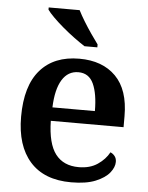

<svg xmlns="http://www.w3.org/2000/svg" viewBox="-54 -811 668 865"><g transform="rotate(5 279.5 -378.0)"><path d="M300 10Q178 10 114 -62Q50 -134 50 -265Q50 -405 112.5 -476.5Q175 -548 289 -548Q394 -548 454 -487.5Q514 -427 514 -308V-258H185Q187 -155 223 -108Q259 -61 328 -61Q379 -61 413.5 -84.5Q448 -108 465 -140Q476 -136 484.5 -125.5Q493 -115 493 -99Q493 -75 473 -50Q453 -25 410.5 -7.5Q368 10 300 10ZM379 -319Q379 -397 358.5 -442Q338 -487 290 -487Q243 -487 216.5 -444Q190 -401 187 -319ZM307 -606Q285 -620 258.5 -639.5Q232 -659 206 -681Q180 -703 160 -723Q140 -743 131 -756V-766H271Q282 -744 298.5 -717Q315 -690 333 -664Q351 -638 365 -619V-606Z"/></g></svg>

Font: Noto Rashi Hebrew SemiBold
Style: Regular
Weight: 600
Version: Version 1.006